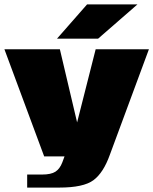

<svg xmlns="http://www.w3.org/2000/svg" viewBox="-20 -708 694 869"><path d="M248 141H103V82H170Q211 82 231 69Q251 56 262 27L272 0H180L0 -485H251L329 -154L413 -485H654L477 -7Q448 74 403 107.5Q358 141 248 141ZM238 -533 374 -688H602L424 -533Z"/></svg>

Font: Sarpanch Black
Style: Regular
Weight: 900
Designer: Manushi Parikh (Devanagari and Latin), Jyotish Sonowal (Devanagari)
Foundry: Indian Type Foundry
Version: Version 2.004;PS 1.0;hotconv 1.0.78;makeotf.lib2.5.61930; tt